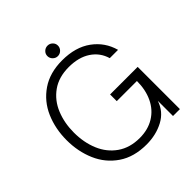

<svg xmlns="http://www.w3.org/2000/svg" viewBox="-239 -1080 1260 1260"><g transform="rotate(-45 391.5 -449.5)"><path d="M50 -381Q50 -487 88.5 -576Q127 -665 206 -719Q285 -773 400 -773Q523 -773 602.5 -715Q682 -657 708 -562H631Q611 -631 551 -671Q491 -711 399 -711Q306 -711 243 -666Q180 -621 149.5 -546.5Q119 -472 119 -383Q119 -291 150.5 -216Q182 -141 245.5 -96.5Q309 -52 400 -52Q477 -52 534 -87Q591 -122 621 -185Q651 -248 651 -330H464V-392H720V0H656V-141Q631 -65 560.5 -27.5Q490 10 401 10Q285 10 206 -44Q127 -98 88.5 -187Q50 -276 50 -381ZM351 -861Q351 -881 365.5 -895Q380 -909 400 -909Q420 -909 434.5 -895Q449 -881 449 -861Q449 -841 434.5 -826.5Q420 -812 400 -812Q380 -812 365.5 -826.5Q351 -841 351 -861Z"/></g></svg>

Font: Open Sauce One Light
Style: Regular
Weight: 300
Designer: Alfredo Marco Pradil
Foundry: Creative Sauce Fz LLC
Version: Version 1.477